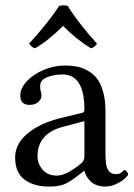

<svg xmlns="http://www.w3.org/2000/svg" viewBox="-20 -682 497 712"><path d="M231 -660.2Q268.6 -599.1 339.8 -520Q329.6 -505.4 316.9 -502.9Q259.3 -539.1 213.9 -585.9Q157.7 -529.8 109.9 -502.9Q97.7 -505.9 87.9 -520Q164.6 -605 199.2 -660.2Q216.3 -664.1 231 -660.2ZM293 -232.9 213.9 -211.9Q119.1 -187 119.1 -102.1Q119.1 -75.2 137.9 -53Q156.7 -30.8 190.9 -30.8Q225.1 -30.8 278.8 -74.2Q293 -85 293 -100.1ZM293 -47.9H291L271 -32.2Q237.8 -6.3 217 1.7Q196.3 9.8 162.1 9.8Q105.5 9.8 70.8 -16.1Q36.1 -42 36.1 -98.1Q36.1 -147.9 81.5 -186.3Q127 -224.6 201.2 -243.2L287.1 -264.2Q293 -266.1 293 -275.9Q293 -405.8 211.9 -405.8Q178.7 -405.8 153.8 -395.3Q128.9 -384.8 128.9 -363.8Q128.9 -350.1 130.9 -344.2Q133.8 -338.4 133.8 -326.2Q133.8 -314.5 121.8 -303.7Q109.9 -293 89.8 -293Q55.2 -293 55.2 -328.1Q55.2 -354.5 79.1 -380.4Q103 -406.2 141.6 -422.6Q180.2 -439 220.2 -439Q244.1 -439 264.2 -435.3Q284.2 -431.6 304.7 -420.4Q325.2 -409.2 339.4 -391.1Q353.5 -373 362.3 -342Q371.1 -311 371.1 -270V-121.1Q371.1 -106.9 371.3 -98.6Q371.6 -90.3 372.8 -78.9Q374 -67.4 376.5 -61Q378.9 -54.7 383.3 -48.3Q387.7 -42 394.8 -39.1Q401.9 -36.1 411.1 -36.1Q420.4 -36.1 426.8 -40Q433.1 -43.9 436.5 -47.9Q439.9 -51.8 441.9 -51.8Q444.8 -51.8 450 -45.9Q455.1 -40 455.1 -35.2Q455.1 -31.7 444.6 -21.5Q434.1 -11.2 413.1 -0.7Q392.1 9.8 370.1 9.8Q351.6 9.8 336.9 3.9Q322.3 -2 313.7 -11.5Q305.2 -21 300.3 -29.8Q295.4 -38.6 293 -47.9Z"/></svg>

Font: Linux Libertine G
Style: Regular
Weight: 400
Designer: Philipp H. Poll
Foundry: Philipp H. Poll
Version: Version 4.7.5